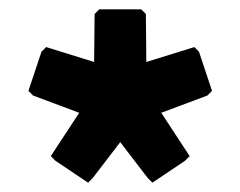

<svg xmlns="http://www.w3.org/2000/svg" viewBox="-20 -892 516 412"><path d="M407 -781 397 -791 294 -759 293 -862 283 -872H193L183 -862L182 -759L79 -791L69 -781L41 -697L51 -687L150 -650L89 -557L99 -547L169 -500L179 -510L238 -587L297 -510L307 -500L377 -547L387 -557L326 -650L425 -687L435 -697Z"/></svg>

Font: Hussar Woodtype
Style: Ultra
Weight: 900
Foundry: Cannot Into Space Fonts
Version: Version 1.07